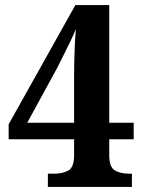

<svg xmlns="http://www.w3.org/2000/svg" viewBox="-20 -734 565 754"><path d="M168 0V-52H194Q226 -52 248.5 -64.5Q271 -77 271 -124V-187H14V-246L276 -714H409V-252H505V-187H409V-124Q409 -77 431.5 -64.5Q454 -52 486 -52H498V0ZM87 -252H271V-431Q271 -474 272.5 -523.5Q274 -573 278 -620Q271 -602 257 -573Q243 -544 228.5 -515Q214 -486 206 -470Z"/></svg>

Font: Noto Serif Devanagari SemiCondensed
Style: Bold
Weight: 700
Width: 4
Designer: Universal Thirst, Indian Type Foundry and the Monotype Design Team
Foundry: Monotype Imaging Inc.
Version: Version 2.004; ttfautohint (v1.8.4.7-5d5b)